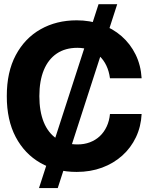

<svg xmlns="http://www.w3.org/2000/svg" viewBox="-20 -830 744 940"><path d="M170.9 90.8 462.5 -809.6H553.9L262.7 90.8ZM355.5 11.7Q255.3 11.7 178 -32.3Q100.7 -76.3 56.8 -159.3Q13 -242.4 13.3 -359.4Q13 -477.1 57.2 -560.1Q101.5 -643.1 178.9 -686.8Q256.2 -730.5 355.5 -730.5Q420 -730.5 476.1 -710.4Q532.1 -690.4 575 -653.1Q617.8 -615.7 643.7 -563.4Q669.5 -511.1 673.4 -446.9H518.4Q513.7 -481.9 500.4 -509.5Q487.1 -537.1 466.3 -556.4Q445.5 -575.8 418.4 -585.8Q391.3 -595.9 359 -595.9Q299.5 -595.9 258 -567.9Q216.4 -539.8 194.5 -486.9Q172.7 -433.9 172.7 -359.4Q172.7 -285.2 194.1 -232.2Q215.6 -179.2 257.4 -151Q299.1 -122.9 359.6 -122.9Q392.5 -122.9 420 -133.3Q447.6 -143.7 468.4 -163.1Q489.3 -182.6 502.2 -210.3Q515.2 -237.9 518.4 -271.9H673.4Q670.3 -210.2 645.6 -158.2Q620.9 -106.2 578.5 -68.2Q536.1 -30.2 479.5 -9.2Q422.9 11.7 355.5 11.7Z"/></svg>

Font: Inter Display V
Style: Regular
Weight: 400
Designer: Rasmus Andersson
Foundry: rsms
Version: Version 3.015;git-src